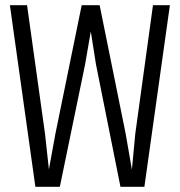

<svg xmlns="http://www.w3.org/2000/svg" viewBox="-20 -718 690 738"><path d="M116 0 18 -698H84L153 -204L168 -67L193 -204L294 -698H363L463 -204L487 -66L500 -204L568 -698H633L535 0H443L349 -470L329 -597L307 -470L210 0Z"/></svg>

Font: Azeret Mono Thin ExtraLight
Style: Regular
Weight: 250
Version: Version 1.002